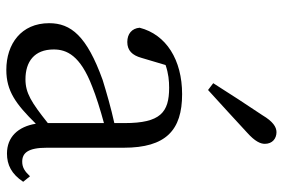

<svg xmlns="http://www.w3.org/2000/svg" viewBox="-160 -698 873 592"><g transform="rotate(90 276.0 -402.5)"><path d="M258 -608C303 -649 347 -689 389 -728C417 -753 424 -770 424 -783C424 -807 407 -819 388 -819C372 -819 355 -808 336 -776C303 -727 270 -676 237 -624ZM360 -114C296 -63 267 -45 225 -45C171 -45 133 -72 133 -132C133 -172 151 -214 248 -251C275 -262 319 -276 360 -287ZM524 -59C509 -43 497 -35 479 -35C452 -35 436 -53 436 -111V-348C436 -478 382 -528 271 -528C165 -528 87 -479 66 -397C68 -373 85 -359 110 -359C136 -359 151 -374 159 -403L181 -477C207 -486 230 -488 251 -488C327 -488 360 -461 360 -351V-319C314 -309 266 -295 227 -283C91 -234 52 -185 52 -118C52 -32 116 14 196 14C261 14 301 -15 362 -77C371 -22 403 12 454 12C489 12 517 -2 541 -38Z"/></g></svg>

Font: Noto Serif CJK JP
Style: Regular
Weight: 400
Designer: Ryoko NISHIZUKA 西塚涼子 (kana & ideographs); Frank Grießhammer (Latin, Greek & Cyrillic); Wenlong ZHANG 张文龙 (bopomofo); San
Foundry: Adobe Systems Incorporated
Version: Version 1.000;PS 1;hotconv 16.6.53;makeotf.lib2.5.65590